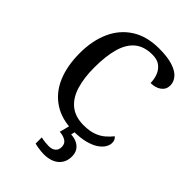

<svg xmlns="http://www.w3.org/2000/svg" viewBox="-277 -833 1183 1183"><g transform="rotate(45 314.5 -242.0)"><path d="M370 10Q268 10 197.5 -36Q127 -82 92 -164.5Q57 -247 57 -358Q57 -466 94 -548.5Q131 -631 204 -677.5Q277 -724 384 -724Q455 -724 501.5 -709.5Q548 -695 570.5 -669Q593 -643 593 -611Q593 -577 566 -556.5Q539 -536 496 -536Q496 -568 485 -598Q474 -628 449 -648Q424 -668 381 -668Q309 -668 265.5 -632Q222 -596 202.5 -526.5Q183 -457 183 -358Q183 -267 204 -199.5Q225 -132 270.5 -96Q316 -60 388 -60Q438 -60 472.5 -72.5Q507 -85 531 -105.5Q555 -126 572 -148Q580 -142 585 -132Q590 -122 590 -108Q590 -88 577.5 -67.5Q565 -47 539 -29.5Q513 -12 471 -1Q429 10 370 10ZM339 240Q329 240 315 238.5Q301 237 286 234.5Q271 232 259 229V175Q277 179 295.5 181Q314 183 327 183Q356 183 372 169Q388 155 388 130Q388 101 366.5 87.5Q345 74 313 72L334 -9H384L374 34Q407 36 429 48Q451 60 462.5 79.5Q474 99 474 126Q474 179 438.5 209.5Q403 240 339 240Z"/></g></svg>

Font: Noto Serif Hebrew Medium
Style: Regular
Weight: 500
Version: Version 2.003